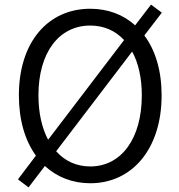

<svg xmlns="http://www.w3.org/2000/svg" viewBox="-20 -783 777 834"><path d="M372 13C553 13 682 -135 682 -369C682 -476 655 -565 607 -629L683 -728L636 -763L567 -673C515 -720 448 -745 372 -745C190 -745 62 -602 62 -369C62 -261 89 -172 136 -107L58 -4L104 31L175 -62C227 -14 295 13 372 13ZM372 -60C313 -60 262 -83 224 -126L554 -559C581 -510 596 -445 596 -369C596 -181 507 -60 372 -60ZM189 -176C162 -227 147 -292 147 -369C147 -556 237 -672 372 -672C431 -672 481 -650 519 -609Z"/></svg>

Font: ChiuKong Gothic MN Normal
Style: Regular
Weight: 350
Designer: Ryoko NISHIZUKA 西塚涼子 (kana, bopomofo & ideographs); Paul D. Hunt (Latin, Greek & Cyrillic); Sandoll Communications 산돌커뮤니
Foundry: Adobe
Version: Version 1.300